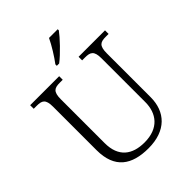

<svg xmlns="http://www.w3.org/2000/svg" viewBox="-258 -1069 1217 1217"><g transform="rotate(-45 350.0 -460.5)"><path d="M310 -784V-771H331C379 -807 453 -886 478 -921V-931H400C379 -886 339 -822 310 -784ZM352 10C509 10 590 -79 590 -210V-603C590 -672 613 -682 660 -682H685V-714H448V-682H474C520 -682 544 -672 544 -605V-212C544 -111 487 -34 360 -34C251 -34 178 -86 178 -210V-603C178 -672 201 -682 248 -682H274V-714H14V-682H40C87 -682 110 -672 110 -605V-215C110 -52 203 10 352 10Z"/></g></svg>

Font: Noto Serif Georgian Light
Style: Regular
Weight: 300
Designer: Monotype Design Team, Akaki Razmadze
Foundry: Google LLC
Version: Version 2.003